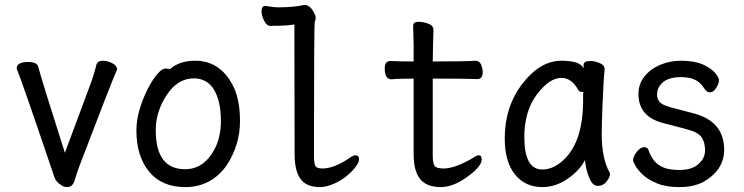

<svg xmlns="http://www.w3.org/2000/svg" viewBox="-20 -740 3040 784"><path d="M254 24Q241 24 230 16Q208 2 202 -17Q67 -416 48 -460Q48 -487 95 -487Q130 -487 136 -468Q151 -410 245 -116L353 -406Q365 -440 374 -477Q379 -492 401 -492Q419 -492 438.5 -482Q458 -472 458 -456Q435 -405 305 -64Q294 -35 285.5 -5.5Q277 24 254 24Z M736 -49Q818 -49 862 -143Q882 -189 882 -245Q882 -327 854 -373.5Q826 -420 771 -420Q706 -420 661 -352.5Q616 -285 616 -208Q616 -49 736 -49ZM736 24Q641 24 589 -39Q537 -102 537 -207Q537 -251 550.5 -295Q564 -339 582.5 -375.5Q601 -412 621 -436Q641 -460 655 -460Q671 -460 673 -457Q712 -492 777 -492Q886 -492 938 -376Q960 -323 960 -245Q960 -148 905 -64Q842 24 736 24Z M1287 24Q1231 24 1207 -9.5Q1183 -43 1183 -110L1182 -640Q1149 -635 1123.5 -635Q1098 -635 1085 -634Q1069 -634 1058.5 -655.5Q1048 -677 1048 -693Q1048 -716 1063 -716Q1101 -710 1112 -710Q1182 -710 1222 -720Q1246 -720 1261 -690Q1269 -678 1269 -668Q1269 -658 1265.5 -651.5Q1262 -645 1262 -108Q1262 -71 1268 -61.5Q1274 -52 1297 -52Q1342 -52 1403 -92Q1421 -106 1432 -106Q1446 -106 1446 -89Q1446 -77 1432.5 -59Q1419 -41 1396.5 -22Q1374 -3 1343 10.5Q1312 24 1287 24Z M1781 24Q1722 24 1695.5 -9Q1669 -42 1669 -110V-419Q1597 -419 1579 -416Q1551 -416 1551 -461Q1551 -491 1575 -491Q1605 -489 1669 -489V-559Q1667 -615 1667 -635Q1667 -651 1689 -651Q1707 -651 1728.5 -643.5Q1750 -636 1750 -617Q1748 -563 1747 -489Q1883 -489 1922 -492Q1938 -492 1944.5 -476Q1951 -460 1951 -446Q1951 -417 1929 -417Q1909 -417 1890 -418Q1871 -419 1747 -419V-108Q1747 -72 1755 -62Q1763 -52 1792 -52Q1836 -52 1908 -93Q1926 -106 1935 -106Q1947 -106 1947 -89Q1947 -61 1891 -20Q1831 24 1781 24Z M2194 -48Q2234 -48 2270 -77Q2361 -150 2361 -330V-358Q2363 -360 2363 -362Q2363 -365 2354.5 -365Q2346 -365 2341 -373Q2314 -422 2273 -422Q2223 -422 2172 -354Q2121 -286 2121 -180Q2121 -48 2194 -48ZM2195 24Q2124 24 2082.5 -28Q2041 -80 2041 -175Q2041 -304 2113 -398Q2185 -492 2273 -492Q2349 -492 2363 -461V-475Q2363 -491 2391 -491Q2408 -491 2428.5 -482.5Q2449 -474 2449 -458Q2444 -411 2440 -306Q2437 -225 2437 -193Q2437 -93 2469 -36L2471 -29Q2471 -17 2457 1Q2443 19 2422 19Q2402 19 2390.5 -4.5Q2379 -28 2373 -57L2368 -86Q2348 -45 2298.5 -10.5Q2249 24 2195 24Z M2755 24Q2700 24 2663.5 9Q2627 -6 2606 -25.5Q2585 -45 2575 -62.5Q2565 -80 2565 -85Q2565 -101 2580 -120Q2595 -139 2610 -139Q2625 -139 2628 -127Q2635 -107 2647.5 -88.5Q2660 -70 2684.5 -58Q2709 -46 2755 -46Q2805 -46 2832 -70Q2859 -94 2859 -126Q2859 -160 2844 -180.5Q2829 -201 2783.5 -212.5Q2738 -224 2694 -236Q2587 -261 2587 -356Q2587 -396 2610.5 -426.5Q2634 -457 2674 -474.5Q2714 -492 2760 -492Q2817 -492 2851.5 -476Q2886 -460 2901 -441Q2916 -422 2916 -413Q2916 -406 2912 -395.5Q2908 -385 2899.5 -374Q2891 -363 2877 -363Q2866 -363 2855 -380Q2832 -417 2788 -423Q2774 -425 2760 -425Q2712 -425 2687.5 -404.5Q2663 -384 2663 -354Q2663 -335 2674 -323Q2685 -311 2718 -302L2805 -279Q2937 -248 2937 -128Q2937 -46 2852 3Q2811 24 2755 24Z"/></svg>

Font: LXGW WenKai Mono
Style: Bold
Weight: 700
Designer: Fontworks Inc.
Version: Version 1.250;January 17, 2023